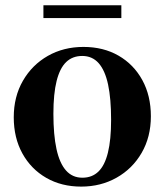

<svg xmlns="http://www.w3.org/2000/svg" viewBox="-20 -680 610 712"><path d="M285.5 -21Q321.5 -21 345 -43.8Q368.5 -66.5 380.2 -114Q392 -161.5 392 -236Q392 -314 380.8 -366.5Q369.5 -419 345.8 -445.8Q322 -472.5 285 -472.5Q249 -472.5 225.5 -450Q202 -427.5 190 -380Q178 -332.5 178 -258Q178 -180 189.5 -127.2Q201 -74.5 224.8 -47.8Q248.5 -21 285.5 -21ZM281 12Q208 12 151.5 -20.5Q95 -53 63 -111Q31 -169 31 -245Q31 -321.5 65 -380.5Q99 -439.5 157.5 -472.8Q216 -506 289.5 -506Q363.5 -506 419.8 -473.5Q476 -441 507.8 -383Q539.5 -325 539.5 -249Q539.5 -172 505.2 -113Q471 -54 412.2 -21Q353.5 12 281 12ZM141 -613V-660.5H430V-613Z"/></svg>

Font: Newsreader 60pt SemiBold
Style: Regular
Weight: 600
Designer: Hugues Gentile
Foundry: Production Type
Version: Version 1.003